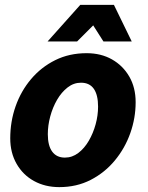

<svg xmlns="http://www.w3.org/2000/svg" viewBox="-20 -755 606 787"><path d="M22 -188Q22 -257 44 -319.5Q66 -382 107.5 -431Q149 -480 206.5 -508.5Q264 -537 335 -537Q394 -537 439 -511.5Q484 -486 510 -441Q536 -396 536 -336Q536 -271 514 -209Q492 -147 450.5 -97Q409 -47 351.5 -17.5Q294 12 223 12Q165 12 119.5 -13Q74 -38 48 -83.5Q22 -129 22 -188ZM176 -205Q176 -158 194 -133.5Q212 -109 246 -109Q276 -109 301 -128Q326 -147 344 -178Q362 -209 372 -245.5Q382 -282 382 -318Q382 -366 364.5 -391Q347 -416 312 -416Q282 -416 257 -396.5Q232 -377 214 -346Q196 -315 186 -278Q176 -241 176 -205ZM175 -585 309 -735H447L520 -585H404L362 -651L296 -585Z"/></svg>

Font: Radio Canada
Style: Italic
Weight: 400
Italic angle: -12°
Designer: Charles Daoud, Etienne Aubert Bonn, Alexandre Saumier Demers, Jacques Le Bailly
Foundry: Radio-Canada
Version: Version 2.104;gftools[0.9.28.dev5+ged2979d]